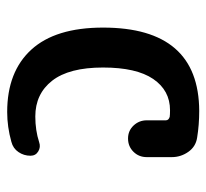

<svg xmlns="http://www.w3.org/2000/svg" viewBox="-40 -530 580 540"><g transform="rotate(90 250.0 -260.0)"><path d="M294.9 9.8Q181.6 9.8 119.6 -58.1Q57.6 -126 57.6 -259.8Q57.6 -529.3 292 -530.3Q331.1 -530.3 367.2 -524.4Q392.6 -520.5 407.2 -499.5Q421.9 -478.5 421.9 -453.1V-382.8Q421.9 -360.4 406.7 -345.2Q391.6 -330.1 369.6 -330.1Q347.7 -330.1 333 -345.7Q318.4 -361.3 318.4 -382.8V-436.5Q318.4 -444.3 308.6 -447.3Q302.7 -448.2 290 -448.2Q234.4 -448.2 202.1 -400.9Q169.9 -353.5 169.9 -259.8Q169.9 -164.1 207 -116.7Q244.1 -69.3 307.6 -69.3Q346.7 -69.3 379.9 -80.1Q393.6 -85 405.8 -77.6Q418 -70.3 418 -55.7Q418 -37.1 407.7 -22Q397.5 -6.8 378.9 -2Q336.9 9.8 294.9 9.8Z"/></g></svg>

Font: Rounded Mgen+ 1mn medium
Style: Regular
Weight: 500
Designer: [Source Han Sans]
Ryoko NISHIZUKA  (kana & ideographs); Paul D. Hunt (Latin, Greek & Cyrillic); Wenlong ZHANG  (bopomofo
Version: Version 1.059.20150602